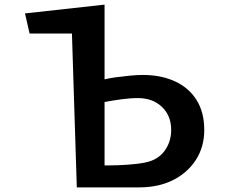

<svg xmlns="http://www.w3.org/2000/svg" viewBox="-20 -810 1040 830"><path d="M312 0 291 -665H108L88 -752L432 -790V-467Q452 -472 481.5 -476Q511 -480 542 -483Q573 -486 597 -486Q676 -486 736 -458.5Q796 -431 829.5 -378Q863 -325 863 -248Q863 -176 827.5 -120Q792 -64 729 -32Q666 0 582 0ZM451 -95Q489 -95 532.5 -98Q576 -101 610 -108Q663 -119 691.5 -158Q720 -197 720 -248Q720 -310 680 -348Q640 -386 576 -386Q543 -386 503 -380.5Q463 -375 432 -369V-95Z"/></svg>

Font: RocknRoll One
Style: Regular
Weight: 400
Designer: Fontworks Inc.
Foundry: Fontworks Inc.
Version: Version 1.100